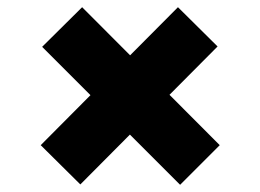

<svg xmlns="http://www.w3.org/2000/svg" viewBox="-20 -620 723 533"><path d="M208 -600 590 -217 480 -107 97 -490ZM93 -217 474 -600 584 -491 203 -108Z"/></svg>

Font: Parkinsans Light
Style: Bold
Weight: 700
Version: Version 1.000